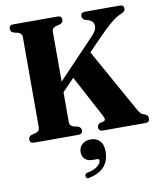

<svg xmlns="http://www.w3.org/2000/svg" viewBox="-101 -780 941 1119"><g transform="rotate(-10 369.5 -220.5)"><path d="M274.5 -81.5Q274.5 -61.5 297 -53.5L324 -47Q342 -39.5 342 -22.5Q342 0 316.5 0H55.5Q30 0 30 -22.5Q30 -39.5 47.5 -47L74.5 -53.5Q97 -61.5 97 -81.5V-619Q97 -638.5 74.5 -646.5L47.5 -653Q30 -660.5 30 -677.5Q30 -700 55.5 -700H316Q341.5 -700 341.5 -677.5Q341.5 -660.5 324 -653L297 -646.5Q274.5 -638.5 274.5 -619V-322.5L490.5 -549.5Q524 -583.5 522.2 -610.5Q520.5 -637.5 490 -648L471 -653.5Q454 -662 454 -677.5Q454 -700 479 -700H684Q709 -700 709 -678Q709 -668.5 702.5 -662.8Q696 -657 683.5 -651Q668.5 -645 652.2 -634.8Q636 -624.5 611.8 -603.2Q587.5 -582 549 -543.5L469 -461L677 -88.5Q687 -70 696.2 -61.2Q705.5 -52.5 720.5 -49Q738.5 -41.5 738.5 -22.5Q738.5 0 713.5 0H462Q437 0 437 -22.5Q437 -37.5 451.5 -46L475 -51Q483 -54 484.2 -61.8Q485.5 -69.5 475.5 -88L345 -332.5L274.5 -259.5ZM375.5 158.5Q342.5 158.5 327.2 142.2Q312 126 312 102Q312 74 331.5 56.2Q351 38.5 381.5 38.5Q415 38.5 435.5 59.5Q456 80.5 456 121.5Q456 232.5 337.5 257.5Q319 263 316 246.5Q313 231.5 329.5 226.5Q371.5 218.5 391.8 201.5Q412 184.5 412 169Q412 158.5 400.5 158.5Z"/></g></svg>

Font: Fraunces 144pt S050
Style: Bold
Weight: 700
Version: Version 1.000; ttfautohint (v1.8.3)